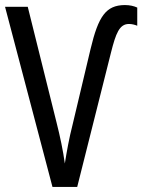

<svg xmlns="http://www.w3.org/2000/svg" viewBox="-20 -741 570 761"><path d="M188 0H286L420 -533C439 -608 453 -646 491 -646C503 -646 514 -643 524 -639V-711C511 -717 495 -721 474 -721C400 -720 370 -677 339 -547L267 -244C255 -198 244 -138 237 -93C230 -144 218 -201 204 -256L90 -714H0Z"/></svg>

Font: Noto Sans Mono Condensed
Style: Regular
Weight: 400
Width: 3
Designer: Monotype Design Team
Foundry: Monotype Imaging Inc.
Version: Version 2.014